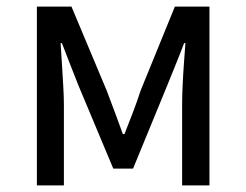

<svg xmlns="http://www.w3.org/2000/svg" viewBox="-20 -563 747 583"><path d="M92 0V-543H197L304 -288Q317 -254 329 -221.5Q341 -189 353 -156H358Q371 -189 383.5 -221.5Q396 -254 407 -288L511 -543H616V0H533V-245Q533 -270 534.5 -303Q536 -336 538.5 -370Q541 -404 543 -432H539Q527 -400 513.5 -367Q500 -334 488 -304L384 -51H324L218 -304Q206 -334 193 -367.5Q180 -401 168 -432H164Q166 -404 168 -370Q170 -336 172 -303Q174 -270 174 -245V0Z"/></svg>

Font: Noto Sans TC
Style: Regular
Weight: 400
Designer: Ryoko NISHIZUKA  (kana, bopomofo & ideographs); Paul D. Hunt (Latin, Greek & Cyrillic); Sandoll Communications , Soo-you
Foundry: Adobe
Version: Version 2.004-H2;hotconv 1.0.118;makeotfexe 2.5.65603